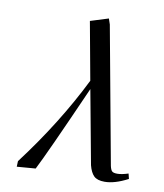

<svg xmlns="http://www.w3.org/2000/svg" viewBox="-83 -796 743 871"><g transform="rotate(10 289.0 -360.5)"><path d="M53.2 6.8 54.2 -19Q209.5 -224.1 314 -435.1L265.1 -702.1L348.1 -728L356.9 -702.1L473.1 -70.8Q477.1 -52.7 483.6 -46.9Q490.2 -41 507.8 -41Q527.8 -41 558.1 -50.8L564 -26.9Q503.4 4.9 457 4.9Q422.9 4.9 407.5 -10.5Q392.1 -25.9 383.8 -58.1L320.8 -397.9Q178.2 -75.7 139.2 0Z"/></g></svg>

Font: Dehuti
Style: Bold-Italic
Weight: 700
Version: Version 1.2